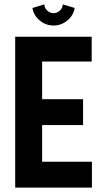

<svg xmlns="http://www.w3.org/2000/svg" viewBox="-20 -850 485 870"><path d="M222.7 -734.4Q187.5 -734.4 159.9 -757.3Q132.3 -780.3 127 -814L181.2 -830.1Q181.2 -814 193.8 -802.2Q206.5 -790.5 222.7 -790.5Q238.8 -790.5 251.5 -802.2Q264.2 -814 264.2 -830.1L318.4 -814Q313 -780.3 285.4 -757.3Q257.8 -734.4 222.7 -734.4ZM48.8 0V-683.6H395.5V-571.3H170.9V-400.4H356.4V-283.2H170.9V-117.2H396.5V0Z"/></svg>

Font: California Gothic
Style: Regular
Weight: 400
Version: Version 2.2;